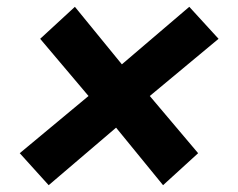

<svg xmlns="http://www.w3.org/2000/svg" viewBox="-20 -546 700 564"><path d="M123 -2 321 -171 459 -2 562 -96 420 -264 622 -432 536 -526 338 -357 200 -526 98 -432 240 -264 38 -96Z"/></svg>

Font: Archivo Black
Style: Italic
Weight: 900
Italic angle: -10°
Designer: Hector Gatti
Foundry: Omnibus-Type
Version: Version 2.001